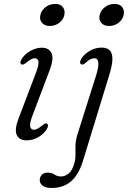

<svg xmlns="http://www.w3.org/2000/svg" viewBox="-20 -705 650 976"><path d="M232.5 -573Q207.5 -573 194 -588.5Q180.5 -604 184.5 -625.5Q188.5 -650 210 -667.5Q231.5 -685 260.5 -685Q286.5 -685 299 -669.5Q311.5 -654 307.5 -631Q303.5 -607 282.5 -590Q261.5 -573 232.5 -573ZM145.5 -119Q130 -78 133.5 -61.8Q137 -45.5 153 -45.5Q169 -45.5 194.5 -67.5Q202 -73.5 207.5 -76.5Q213 -79.5 218.5 -76.5Q230 -70 218.5 -50Q204 -25 175.5 -8.2Q147 8.5 115 8.5Q78 8.5 65.2 -18.8Q52.5 -46 75 -104.5L162.5 -334.5Q178.5 -376 175.5 -392.5Q172.5 -409 156 -409Q139.5 -409 114 -386.5Q97.5 -373.5 89.5 -377.5Q77.5 -384 89.5 -404Q105 -429.5 134 -446Q163 -462.5 193 -462.5Q228.5 -462.5 241.8 -435Q255 -407.5 232 -347ZM534 -573Q508.5 -573 495.2 -588.5Q482 -604 486 -625.5Q490 -650 511.5 -667.5Q533 -685 562 -685Q588 -685 600.5 -669.5Q613 -654 609 -631Q605 -607 583.8 -590Q562.5 -573 534 -573ZM537.5 -330.5 402 112Q380 183.5 340.8 217Q301.5 250.5 242.5 250.5Q212.5 250.5 197.2 239Q182 227.5 182 210Q182 194.5 192.5 183.5Q203 172.5 222.5 172.5Q243 172.5 256.8 182.2Q270.5 192 292 192Q309.5 192 328.8 177.2Q348 162.5 359.5 119.5Q364.5 100 363.8 79Q363 58 363.8 33Q364.5 8 374.5 -24L468 -320Q496 -409 459.5 -409Q439 -409 415 -385.5Q403 -374.5 394 -377.5Q382 -381.5 390.5 -400.5Q401 -424 431.2 -443.5Q461.5 -463 496 -463Q538.5 -463 548.2 -430.2Q558 -397.5 537.5 -330.5Z"/></svg>

Font: Fraunces 9pt Soft Light
Style: Italic
Weight: 300
Italic angle: -16°
Version: Version 1.000;[0bf87f6ff]